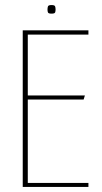

<svg xmlns="http://www.w3.org/2000/svg" viewBox="-20 -740 405 760"><path d="M70 -620H330V-603H90V-362H316L311 -346H90V-16H330V0H70ZM184 -686Q172 -686 170 -690.5Q168 -695 168 -702Q168 -710 170 -715Q172 -720 184 -720Q196 -720 198 -715Q200 -710 200 -702Q200 -695 198 -690.5Q196 -686 184 -686Z"/></svg>

Font: Smooch Sans Thin Thin
Style: Regular
Weight: 250
Version: Version 1.010